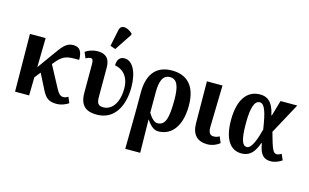

<svg xmlns="http://www.w3.org/2000/svg" viewBox="-117 -1150 2782 1726"><g transform="rotate(15 1273.5 -287.0)"><path d="M51 0H182L185 -169L229 -225L302 -81C335 -16 366 10 438 10C488 10 531 -13 549 -26L526 -80C512 -71 496 -65 481 -65C453 -65 435 -86 416 -121L307 -325L311 -330C387 -428 423 -425 534 -425C534 -505 508 -540 450 -540C381 -540 351 -492 287 -403L187 -264L192 -536H46Z M822 -603 928 -763V-775C880 -820 817 -834 805 -774L773 -620ZM812 10C982 10 1051 -142 1051 -306C1051 -452 999 -544 926 -544C885 -544 858 -519 858 -461C913 -453 992 -408 992 -281C992 -148 933 -69 852 -69C804 -69 791 -93 791 -150V-421C791 -522 734 -543 677 -543C628 -543 587 -526 562 -507L585 -453C602 -462 618 -468 630 -468C647 -468 655 -455 655 -418V-152C655 -26 719 10 812 10Z M1141 240H1280L1275 -68H1277C1318 -5 1356 12 1384 12C1519 12 1593 -105 1593 -281C1593 -469 1504 -549 1366 -549C1201 -549 1145 -430 1145 -287V-126ZM1359 -57C1331 -57 1300 -88 1274 -131V-323C1274 -417 1294 -487 1364 -487C1432 -487 1454 -421 1454 -297C1454 -123 1431 -57 1359 -57Z M1841 10C1892 10 1932 -12 1956 -31L1932 -88C1914 -78 1900 -73 1879 -73C1843 -73 1828 -98 1829 -149L1838 -536H1693L1696 -148C1696 -40 1750 10 1841 10Z M2157 10C2247 10 2281 -51 2309 -126H2314C2331 -14 2375 10 2431 10C2472 10 2509 -8 2535 -26L2511 -80C2497 -72 2481 -65 2468 -65C2435 -65 2422 -95 2379 -250L2534 -536H2378L2336 -390H2332C2306 -517 2249 -546 2187 -546C2070 -546 1992 -452 1992 -257C1992 -65 2065 10 2157 10ZM2191 -58C2152 -58 2129 -104 2129 -265C2129 -410 2154 -477 2201 -477C2245 -477 2269 -414 2294 -248C2269 -153 2236 -58 2191 -58Z"/></g></svg>

Font: Noto Serif Condensed
Style: Bold
Weight: 700
Width: 3
Designer: Monotype Design Team
Foundry: Monotype Imaging Inc.
Version: Version 2.015